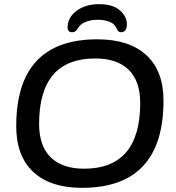

<svg xmlns="http://www.w3.org/2000/svg" viewBox="-20 -896 844 923"><path d="M374 7Q222 7 140 -69.5Q58 -146 58 -289Q58 -707 448 -707Q601 -707 683.5 -631Q766 -555 766 -413Q766 7 374 7ZM384 -85Q654 -85 654 -401Q654 -506 598.5 -560.5Q543 -615 438 -615Q168 -615 168 -300Q168 -194 224 -139.5Q280 -85 384 -85ZM327 -741Q305 -741 305 -763Q305 -812 348 -844Q391 -876 456 -876Q522 -876 556 -846.5Q590 -817 590 -779Q590 -759 582 -750Q574 -741 561 -741Q548 -741 541 -758Q533 -780 508.5 -790.5Q484 -801 450 -801Q417 -801 391 -790.5Q365 -780 353 -758Q347 -748 341 -744.5Q335 -741 327 -741Z"/></svg>

Font: Asap Semi Expanded Semi Expanded Medium
Style: Italic
Weight: 500
Width: 6
Italic angle: -6°
Designer: Pablo Cosgaya
Foundry: Omnibus-Type
Version: Version 3.001; ttfautohint (v1.8.4.7-5d5b)